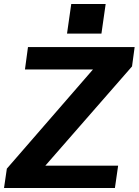

<svg xmlns="http://www.w3.org/2000/svg" viewBox="-38 -934 689 954"><path d="M-4 -96 497 -673 563 -589H86L101 -700H631L618 -604L114 -27L47 -111H549L533 0H-18ZM487 -914 466 -767H295L316 -914Z"/></svg>

Font: Pathway Extreme 28pt
Style: Bold Italic
Weight: 700
Italic angle: -8°
Designer: Eduardo Rodriguez Tunni
Foundry: Eduardo Rodriguez Tunni
Version: Version 1.001;gftools[0.9.26]